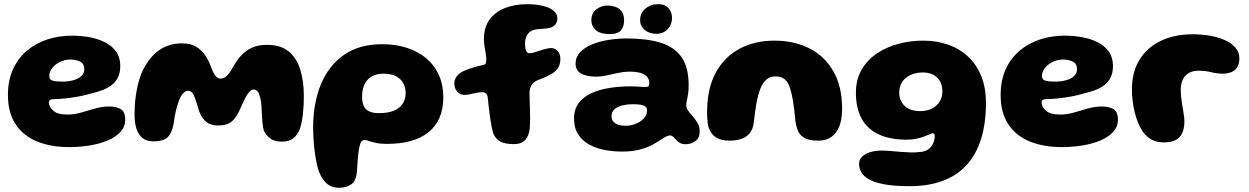

<svg xmlns="http://www.w3.org/2000/svg" viewBox="-20 -660 5957 916"><path d="M309.9 41.8Q222.8 41.8 156.9 14.9Q91 -12 54.4 -67.2Q17.9 -122.4 17.9 -206.8Q17.9 -276.4 41.8 -329.1Q65.8 -381.9 107.9 -417.7Q150.1 -453.5 205.5 -471.7Q260.9 -489.9 323.6 -489.9Q366.2 -489.9 407.2 -482.4Q448.1 -475 481.3 -458.1Q514.5 -441.2 534.1 -413.4Q553.8 -385.6 553.8 -345.2Q553.8 -312.4 542.2 -289.8Q530.8 -267.2 510.6 -252.5Q490.4 -237.8 464.2 -228.4Q438 -219.1 408.6 -212.4Q387.4 -205.6 355.9 -199.9Q324.4 -194.1 293.1 -190.7Q261.8 -187.2 240.6 -187.2Q225.4 -187.2 219.2 -183.7Q213.1 -180.1 213.1 -170.8Q213.1 -162.9 217.2 -153.7Q221.4 -144.5 229.2 -136.8Q242.1 -122.9 260.1 -118.2Q278 -113.5 303.4 -113.5Q334.8 -113.5 367.6 -123.1Q400.5 -132.8 433.9 -142.3Q467.4 -151.9 501.1 -151.9Q535.9 -151.9 556.7 -139.1Q577.5 -126.2 577.5 -88.5Q577.5 -56.2 555.6 -31.8Q533.8 -7.2 496.2 9.1Q458.6 25.4 410.4 33.6Q362.2 41.8 309.9 41.8ZM281.8 -270.8Q304.9 -270.8 328 -276.7Q351.1 -282.6 366.7 -295.7Q382.2 -308.8 382.2 -329.8Q382.2 -355.6 362.8 -365.8Q343.4 -375.9 314 -375.9Q295.8 -375.9 278.1 -369.6Q260.4 -363.4 246.2 -352.4Q232 -341.4 223.5 -327.2Q215 -313 215 -297Q215 -285.4 222.3 -279.8Q229.6 -274.1 244.6 -272.4Q259.5 -270.8 281.8 -270.8Z M711.9 14.4Q678.5 14.4 658.8 -2.2Q639 -18.8 630.4 -47.8Q621.8 -76.9 621.8 -114.4Q621.8 -133.1 623 -154.3Q624.2 -175.5 627.2 -197.5Q630.1 -219.5 634.6 -241.4Q639.1 -263.4 645.8 -284.2Q652.4 -305 660.9 -323.5Q693.6 -389 739.7 -421.1Q785.8 -453.1 848.9 -453.1Q889.8 -453.1 916.4 -436.9Q943 -420.6 959.7 -395.1Q976.4 -369.5 986.2 -341.4Q994.6 -318.8 1005.4 -301.9Q1016.2 -285 1031.4 -285Q1048.5 -285 1061.6 -297.4Q1074.8 -309.9 1089.8 -337Q1106.5 -367.4 1127.8 -392.1Q1149 -416.8 1179.6 -431.4Q1210.2 -446.1 1254.4 -446.1Q1318.6 -446.1 1357 -414.7Q1395.4 -383.2 1412.5 -327.9Q1429.6 -272.6 1429.6 -200.9Q1429.6 -179.9 1428.6 -159.1Q1427.5 -138.2 1425.4 -118.5Q1423.4 -98.8 1419.9 -80.8Q1416.4 -62.8 1411.5 -47.2Q1399.9 -16 1379.1 -0.1Q1358.2 15.8 1323.4 15.8Q1291.1 15.8 1270.3 1.2Q1249.5 -13.4 1238.6 -37.5Q1236.4 -45.4 1234.8 -54.8Q1233.2 -64.1 1232.2 -75.1Q1231.2 -86 1230.4 -98.1Q1229.6 -110.2 1229 -123.9Q1228.4 -137.6 1227.6 -152.6Q1225.8 -177.2 1221.1 -195.3Q1216.5 -213.4 1209.2 -223.2Q1201.9 -233 1191 -233Q1179.1 -233 1168.3 -220.6Q1157.5 -208.1 1147.9 -188.6Q1138.2 -169.1 1129 -147.8Q1110.2 -102.1 1087.3 -81.8Q1064.4 -61.4 1022.1 -61.4Q979.1 -61.4 957.4 -84.4Q935.8 -107.5 926.1 -141.8Q918.5 -169.2 911.8 -188.2Q905.1 -207.2 897.1 -217.1Q889.1 -227 877.2 -227Q866.6 -227 856.2 -217.3Q845.9 -207.6 837 -187.9Q829.1 -168.4 823.3 -147.2Q817.5 -126 813.7 -105.2Q809.9 -84.4 807.6 -65.5Q798.2 -21.1 777.8 -3.4Q757.2 14.4 711.9 14.4Z M1595.4 235.8Q1572.4 235.8 1553.9 225.8Q1535.5 215.8 1521.8 196.6Q1508.1 177.4 1498.6 149.9Q1493.6 132.8 1489.8 113.8Q1485.9 94.8 1482.9 74.5Q1479.9 54.2 1477.9 33.1Q1476 12 1474.9 -9.1Q1473.9 -30.1 1473.9 -50.9Q1473.9 -166.5 1510.5 -256.4Q1547.1 -346.2 1620.4 -397.7Q1693.6 -449.1 1803.2 -449.1Q1867.4 -449.1 1920.8 -432Q1974.2 -414.9 2013.4 -382Q2052.5 -349.1 2073.7 -302.1Q2094.9 -255.1 2094.9 -195.4Q2094.9 -140.1 2076.9 -98.6Q2059 -57 2024.4 -29.2Q1989.8 -1.4 1940.1 12.6Q1890.4 26.5 1826.4 26.5Q1794.9 26.5 1773.9 21.8Q1753 17.1 1740.3 12.6Q1727.6 8.1 1719.9 8.1Q1710.4 8.1 1704.6 14.8Q1698.9 21.4 1695.9 36Q1692.9 46.2 1690.9 61.6Q1689 77 1687.4 94.4Q1685.8 111.8 1684.8 127.9Q1683.8 144.1 1683 156.1Q1679.2 202.9 1656.3 219.3Q1633.4 235.8 1595.4 235.8ZM1788.5 -120.2Q1833.1 -120.2 1861.1 -132.8Q1889.1 -145.2 1902.2 -167Q1915.4 -188.8 1915.4 -216.8Q1915.4 -239.8 1905.1 -260.8Q1894.8 -281.9 1871.5 -295.2Q1848.2 -308.6 1808.9 -308.6Q1784.5 -308.6 1765.6 -301.2Q1746.6 -293.8 1733.8 -279.6Q1720.9 -265.4 1714.2 -245.2Q1707.5 -225 1707.5 -199.1Q1707.5 -172.2 1715.4 -154.7Q1723.4 -137.1 1741.3 -128.7Q1759.2 -120.2 1788.5 -120.2Z M2431.5 27.5Q2388.8 27.5 2366.2 15Q2343.8 2.5 2333 -24.2Q2329.9 -35 2326.7 -50.2Q2323.5 -65.4 2320.6 -83.4Q2317.8 -101.4 2315.3 -120.6Q2312.9 -139.9 2310.7 -158.5Q2308.5 -177.1 2307.1 -193.2Q2305.8 -209.2 2297.9 -214.8Q2290.1 -220.2 2278.4 -220.2Q2271.5 -220.2 2262.4 -218.8Q2253.2 -217.2 2240.6 -214.5Q2227.1 -211.4 2216.7 -209.3Q2206.2 -207.2 2197.9 -207.2Q2181.9 -207.2 2170.6 -214.8Q2159.2 -222.4 2153.4 -234.9Q2147.5 -247.5 2147.5 -262.6Q2147.5 -279.6 2158.8 -295.5Q2170 -311.4 2196 -323.1Q2205.9 -327.6 2221.4 -332.7Q2236.9 -337.8 2254.4 -342.7Q2272 -347.6 2287.5 -350.8Q2295.6 -352.4 2297.9 -358.8Q2300.1 -365.2 2300.1 -376.2Q2300.1 -388.9 2297.4 -404.2Q2294.6 -419.6 2291.7 -437.5Q2288.8 -455.4 2288.8 -475.4Q2288.8 -530.4 2315.8 -566.9Q2342.8 -603.5 2389.6 -621.8Q2436.5 -640.1 2496 -640.1Q2521 -640.1 2546.3 -636.6Q2571.6 -633 2592.6 -625Q2613.5 -617 2626.3 -603.9Q2639.1 -590.8 2639.1 -571.6Q2639.1 -558.8 2633.1 -548.3Q2627 -537.9 2613.6 -530.8Q2604.1 -526.6 2590.2 -524.6Q2576.4 -522.6 2558 -521.9Q2519.2 -521.1 2502.1 -502.7Q2484.9 -484.2 2484.9 -453.9Q2484.9 -449.6 2485.1 -444.9Q2485.4 -440.1 2485.9 -435.3Q2486.5 -430.5 2487.2 -426.4Q2489.6 -415.8 2494.1 -410.8Q2498.6 -405.9 2507.2 -405.9Q2513.8 -405.9 2525.8 -409Q2537.8 -412.1 2553.8 -417.9Q2563.9 -421.6 2574.2 -424.4Q2584.5 -427.1 2593.4 -428.9Q2602.4 -430.8 2607.8 -430.8Q2629.2 -430.8 2641.3 -416Q2653.4 -401.2 2653.4 -379.1Q2653.4 -357.5 2645.9 -341.9Q2638.5 -326.4 2619.8 -313Q2607.6 -304.2 2590.1 -296.1Q2572.5 -287.9 2547.9 -278.6Q2524.2 -269.1 2515.2 -252.8Q2506.2 -236.5 2506.2 -214.1Q2506.2 -198.1 2507 -178.5Q2507.8 -158.9 2508.3 -138Q2508.9 -117.1 2509 -96.9Q2509.1 -76.8 2508.2 -59.2Q2507.2 -41.8 2504.2 -28.9Q2497.1 -1.1 2480.2 13.2Q2463.2 27.5 2431.5 27.5Z M2947.6 63.1Q2905 63.1 2864.1 55.3Q2823.1 47.5 2790.3 29.2Q2757.5 11 2738.1 -19.4Q2718.6 -49.9 2718.6 -94.8Q2718.6 -139.2 2741.2 -168.9Q2763.8 -198.6 2802.3 -215.9Q2840.9 -233.2 2889.6 -240.7Q2938.2 -248.1 2990.5 -248.1Q3003.5 -248.1 3016.4 -247.2Q3029.4 -246.4 3040.4 -245.6Q3051.5 -244.8 3058.1 -244.8Q3069.2 -244.8 3073.5 -248.7Q3077.8 -252.6 3077.8 -261.6Q3077.8 -271.1 3075.4 -278.5Q3073 -285.9 3068.5 -291.8Q3064 -297.8 3057.5 -301.9Q3045.6 -310.2 3026.9 -314.2Q3008.2 -318.2 2986.2 -318.2Q2958.2 -318.2 2930.8 -312.4Q2903.4 -306.6 2876.6 -300.6Q2849.9 -294.5 2823 -294.5Q2777.1 -294.5 2751.6 -309.6Q2726 -324.8 2726 -356.9Q2726 -387.1 2746.6 -409.7Q2767.1 -432.2 2802.1 -447.1Q2837 -462 2880.8 -469.2Q2924.5 -476.5 2970.4 -476.5Q3065.8 -476.5 3131.4 -456.4Q3197.1 -436.2 3231.2 -387.7Q3265.4 -339.1 3265.4 -253.1Q3265.4 -233.9 3263.7 -219.5Q3262 -205.1 3259.7 -194.2Q3257.4 -183.4 3255.7 -175Q3254 -166.6 3254 -158.9Q3254 -145 3263.6 -131.6Q3273.2 -118.1 3286.1 -103.6Q3298.9 -89 3308.5 -72Q3318.1 -55 3318.1 -33.6Q3318.1 -1.9 3297.8 13.1Q3277.5 28.1 3250.8 28.1Q3230 28.1 3217.4 17.6Q3204.9 7.1 3195.8 -3.3Q3186.8 -13.8 3175.8 -13.8Q3168.1 -13.8 3158.4 -8.8Q3148.6 -3.8 3135.6 4.9Q3119.9 15.5 3095.2 29.2Q3070.5 43 3034.4 53.1Q2998.4 63.1 2947.6 63.1ZM2964.4 -59.9Q2983 -59.9 3001.1 -65.2Q3019.1 -70.5 3034.1 -80.2Q3049 -90 3057.9 -103.5Q3066.8 -117 3066.8 -133.2Q3066.8 -145.8 3058.9 -151.9Q3051 -158.1 3035.8 -160.4Q3020.5 -162.8 2998.5 -162.8Q2973.6 -162.8 2950.4 -157.5Q2927.2 -152.2 2912.5 -139.8Q2897.8 -127.2 2897.8 -105.2Q2897.8 -89.4 2906.6 -79.4Q2915.4 -69.5 2930.4 -64.7Q2945.4 -59.9 2964.4 -59.9ZM2888.6 -497.5Q2842.8 -497.5 2822 -516.8Q2801.2 -536.1 2801.2 -562.5Q2801.2 -598.4 2825.7 -615.9Q2850.1 -633.5 2875.9 -633.5Q2896.8 -633.5 2915.5 -627.4Q2934.2 -621.4 2945.8 -605.8Q2957.4 -590.2 2957.4 -561.5Q2957.4 -534.5 2943 -516Q2928.6 -497.5 2888.6 -497.5ZM3111.1 -498.8Q3077.2 -498.8 3055.5 -517.4Q3033.8 -536.1 3033.8 -564Q3033.8 -597.2 3058.9 -618.7Q3084 -640.1 3120.5 -640.1Q3153.8 -640.1 3170 -620.2Q3186.2 -600.2 3186.2 -574.9Q3186.2 -543.5 3165.7 -521.1Q3145.1 -498.8 3111.1 -498.8Z M3459.9 11Q3422.2 11 3397.9 -3.1Q3373.5 -17.2 3361.5 -49.5Q3358.1 -60.6 3356.2 -74.4Q3354.4 -88.2 3353.7 -105.1Q3353 -121.9 3353.8 -141.2Q3356.1 -244.2 3396.7 -316.8Q3437.2 -389.4 3508.8 -427.8Q3580.4 -466.1 3674.4 -466.1Q3769.4 -466.1 3842.2 -428.9Q3915 -391.6 3956.2 -319.4Q3997.5 -247.1 3997.5 -142.5Q3997.5 -125.5 3996 -110.4Q3994.5 -95.4 3991.6 -82.2Q3988.8 -69.1 3984.4 -57.6Q3971.1 -23.9 3945.8 -6.4Q3920.4 11 3885 11Q3843.8 11 3821.1 -0.2Q3798.5 -11.4 3788.6 -32.6Q3778.6 -53.9 3774.5 -83.6Q3771.9 -111.8 3769.4 -134.2Q3766.9 -156.6 3763.9 -174.4Q3760.9 -192.2 3757.8 -206.9Q3754.6 -221.6 3750.6 -234.8Q3741.2 -266.1 3724.9 -280.8Q3708.6 -295.5 3679.8 -295.5Q3653.4 -295.5 3635.8 -280Q3618.2 -264.5 3606.5 -234.1Q3601.1 -220.2 3596.8 -203.8Q3592.4 -187.2 3588.8 -167.6Q3585.2 -148 3582.3 -125.1Q3579.4 -102.1 3576.1 -75.4Q3571.9 -41.1 3555.1 -22.4Q3538.4 -3.6 3513.8 3.7Q3489.2 11 3459.9 11Z M4319.1 228.2Q4243.6 228.2 4196.3 218.9Q4149 209.5 4123.3 194.2Q4097.6 178.9 4088.1 160Q4078.5 141.1 4078.5 122.5Q4078.5 101.1 4093.1 87Q4107.6 72.9 4132.2 65.6Q4156.9 58.4 4187.1 58.4Q4206.2 58.4 4228.8 60.4Q4251.4 62.4 4275.1 64.4Q4298.9 66.4 4322.7 67.1Q4346.5 67.8 4368.9 65.1Q4388 64 4401.3 56.8Q4414.6 49.6 4423.1 38.7Q4431.6 27.8 4435.6 14.9Q4439.5 2.1 4439.5 -10.8Q4439.5 -14.2 4438.6 -17.2Q4437.6 -20.1 4435.8 -22.1Q4434 -24 4430.8 -24Q4425 -24 4414.7 -19.3Q4404.4 -14.6 4389 -8.8Q4373.6 -3 4352.9 1.7Q4332.2 6.4 4306.1 6.4Q4226.9 6.4 4172.8 -18.6Q4118.8 -43.6 4091.1 -93.5Q4063.4 -143.4 4063.4 -217.8Q4063.4 -280.5 4090.4 -327.1Q4117.4 -373.8 4163.1 -404.7Q4208.9 -435.6 4266 -450.9Q4323.1 -466.1 4383.6 -466.1Q4449.4 -466.1 4504.2 -446.6Q4559.1 -427 4599.4 -389.1Q4639.8 -351.2 4661.8 -295.8Q4683.8 -240.4 4683.8 -168.5Q4683.8 -72.8 4661 1.3Q4638.2 75.4 4592.8 125.9Q4547.4 176.4 4478.9 202.3Q4410.4 228.2 4319.1 228.2ZM4368.8 -129.9Q4393 -129.9 4412.8 -136.6Q4432.6 -143.2 4446.6 -155.8Q4460.6 -168.4 4468.3 -185.8Q4476 -203.2 4476 -224.6Q4476 -252 4464.8 -272.1Q4453.6 -292.2 4432.5 -303.3Q4411.4 -314.4 4380.9 -314.4Q4361 -314.4 4341.4 -308.8Q4321.8 -303.1 4305.5 -291.4Q4289.2 -279.6 4279.6 -261.1Q4270 -242.6 4270 -216.9Q4270 -192 4281.8 -172.2Q4293.6 -152.4 4315.8 -141.1Q4337.9 -129.9 4368.8 -129.9Z M5045.9 41.8Q4958.8 41.8 4892.9 14.9Q4827 -12 4790.4 -67.2Q4753.9 -122.4 4753.9 -206.8Q4753.9 -276.4 4777.8 -329.1Q4801.8 -381.9 4843.9 -417.7Q4886.1 -453.5 4941.5 -471.7Q4996.9 -489.9 5059.6 -489.9Q5102.2 -489.9 5143.2 -482.4Q5184.1 -475 5217.3 -458.1Q5250.5 -441.2 5270.1 -413.4Q5289.8 -385.6 5289.8 -345.2Q5289.8 -312.4 5278.2 -289.8Q5266.8 -267.2 5246.6 -252.5Q5226.4 -237.8 5200.2 -228.4Q5174 -219.1 5144.6 -212.4Q5123.4 -205.6 5091.9 -199.9Q5060.4 -194.1 5029.1 -190.7Q4997.8 -187.2 4976.6 -187.2Q4961.4 -187.2 4955.2 -183.7Q4949.1 -180.1 4949.1 -170.8Q4949.1 -162.9 4953.2 -153.7Q4957.4 -144.5 4965.2 -136.8Q4978.1 -122.9 4996.1 -118.2Q5014 -113.5 5039.4 -113.5Q5070.8 -113.5 5103.6 -123.1Q5136.5 -132.8 5169.9 -142.3Q5203.4 -151.9 5237.1 -151.9Q5271.9 -151.9 5292.7 -139.1Q5313.5 -126.2 5313.5 -88.5Q5313.5 -56.2 5291.6 -31.8Q5269.8 -7.2 5232.2 9.1Q5194.6 25.4 5146.4 33.6Q5098.2 41.8 5045.9 41.8ZM5017.8 -270.8Q5040.9 -270.8 5064 -276.7Q5087.1 -282.6 5102.7 -295.7Q5118.2 -308.8 5118.2 -329.8Q5118.2 -355.6 5098.8 -365.8Q5079.4 -375.9 5050 -375.9Q5031.8 -375.9 5014.1 -369.6Q4996.4 -363.4 4982.2 -352.4Q4968 -341.4 4959.5 -327.2Q4951 -313 4951 -297Q4951 -285.4 4958.3 -279.8Q4965.6 -274.1 4980.6 -272.4Q4995.5 -270.8 5017.8 -270.8Z M5533.4 19.2Q5509 19.2 5490.1 12.8Q5471.2 6.4 5456.9 -5.3Q5442.6 -17 5431.2 -32.9Q5418.9 -51.6 5409.3 -75.2Q5399.8 -98.9 5393.3 -125.2Q5386.9 -151.6 5383.6 -179.2Q5380.2 -206.8 5380.2 -233Q5380.2 -316.8 5416.8 -375.5Q5453.2 -434.2 5518.7 -465.4Q5584.1 -496.5 5670.8 -496.5Q5712.2 -496.5 5751.9 -489.7Q5791.5 -482.9 5823.2 -468.8Q5854.9 -454.6 5873.8 -432.9Q5892.8 -411.2 5892.8 -381.4Q5892.8 -353 5881.3 -337Q5869.9 -321 5851.8 -314.8Q5833.8 -308.6 5814.2 -308.6Q5784.4 -308.6 5758.5 -315.6Q5732.6 -322.6 5697.9 -322.6Q5658.6 -322.6 5636 -299.6Q5613.4 -276.6 5613.4 -230.6Q5613.4 -212.9 5615.1 -195.9Q5616.8 -178.9 5619.4 -163.1Q5622 -147.2 5624.6 -132.5Q5627.1 -117.8 5628.8 -104.9Q5630.5 -92.1 5630.5 -81Q5630.5 -30.5 5607.2 -5.6Q5583.9 19.2 5533.4 19.2Z"/></svg>

Font: Gluten Thin
Style: Regular
Weight: 100
Designer: Tyler Finck
Foundry: Etcetera Type Company
Version: Version 1.300